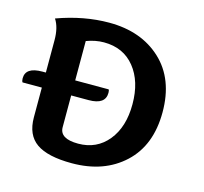

<svg xmlns="http://www.w3.org/2000/svg" viewBox="-113 -867 1060 999"><g transform="rotate(15 417.0 -367.5)"><path d="M262 -329V-158Q262 -96 361.5 -96Q461 -96 521.5 -170Q582 -244 582 -367Q582 -490 521.5 -565Q461 -640 356 -640Q310 -640 262 -622V-410H442Q446 -406 446 -392Q446 -329 356 -329ZM104 -410V-584Q104 -653 77 -694Q220 -746 356 -746Q529 -746 636.5 -646Q744 -546 744 -367.5Q744 -189 636.5 -89Q529 11 356 11Q226 11 165 -31.5Q104 -74 104 -169V-329H0Q-5 -336 -5 -350Q-5 -410 85 -410Z"/></g></svg>

Font: Laila
Style: Bold
Weight: 700
Designer: Hitesh Malaviya
Foundry: Indian Type Foundry
Version: Version 1.302;PS 1.0;hotconv 1.0.78;makeotf.lib2.5.61930; tt